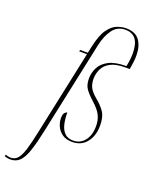

<svg xmlns="http://www.w3.org/2000/svg" viewBox="-307 -846 906 1175"><g transform="rotate(20 146.5 -258.5)"><path d="M-89 240Q-108 240 -127 232L-123 222Q-107 229 -90 229Q-62 229 -44.5 208.5Q-27 188 -13 142.5Q1 97 16 24L133 -526H82L85 -536H135L145 -583Q162 -660 189 -697Q216 -734 247 -745.5Q278 -757 304 -757Q366 -757 393 -719Q420 -681 420 -621Q420 -599 417.5 -579Q415 -559 410 -530H379Q319 -530 284.5 -511Q250 -492 236 -461.5Q222 -431 222 -398Q222 -371 232 -346.5Q242 -322 280 -290Q315 -262 336.5 -230.5Q358 -199 358 -143Q358 -76 324 -33Q290 10 230 10Q190 10 165 -8Q140 -26 128.5 -52.5Q117 -79 117 -104Q117 -130 126 -139.5Q135 -149 142 -149Q142 -107 150 -73.5Q158 -40 178 -20Q198 0 233 0Q279 0 307.5 -35.5Q336 -71 336 -132Q336 -170 321 -200.5Q306 -231 268 -265Q229 -300 212 -325Q195 -350 195 -390Q195 -428 212.5 -462.5Q230 -497 271.5 -518.5Q313 -540 385 -540Q390 -563 392.5 -586Q395 -609 395 -623Q395 -687 372 -717Q349 -747 304 -747Q252 -747 222 -706.5Q192 -666 178 -603L48 8Q31 89 13.5 140.5Q-4 192 -27.5 216Q-51 240 -89 240Z"/></g></svg>

Font: Noto Serif Display ExtraCondensed Thin
Style: Italic
Weight: 100
Width: 2
Italic angle: -12°
Designer: Monotype Design Team
Foundry: Monotype Imaging Inc.
Version: Version 2.009